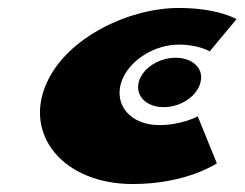

<svg xmlns="http://www.w3.org/2000/svg" viewBox="-20 -445 615 482"><path d="M420.9 -300C379.9 -300 339.1 -275 328.9 -241C318.5 -206 345.9 -176 390.9 -176C435.9 -176 477.5 -206 483.9 -241C491.1 -275 461.9 -300 420.9 -300ZM380 -131C308 -131 265.7 -181 284.6 -239C302.8 -293 367 -333 429 -333C479 -333 506.4 -316 506.4 -316L573.8 -397C573.8 -397 527 -425 429 -425C302 -425 149.6 -350 98.7 -240C36.7 -109 137.4 17 313.4 17C448.4 17 524.4 -35 524.4 -35L476.4 -153C476.4 -153 437 -131 380 -131Z"/></svg>

Font: Hussar Milosc
Style: Obl
Weight: 700
Foundry: Cannot Into Space Fonts
Version: Version 1.02